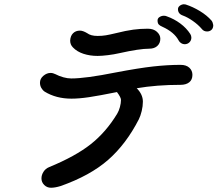

<svg xmlns="http://www.w3.org/2000/svg" viewBox="-20 -888 1040 903"><path d="M323 -665Q310 -678 310 -697Q311 -719 323.5 -731.5Q336 -744 356 -744Q370 -744 390 -732Q407 -719 439 -719Q460 -719 478 -722Q496 -725 525 -732Q573 -744 606.5 -748.5Q640 -753 675 -753Q702 -753 718 -738.5Q734 -724 734 -706Q734 -685 720 -672Q706 -659 682 -659Q636 -659 542 -638Q516 -632 487 -628.5Q458 -625 439 -625Q403 -625 372.5 -635Q342 -645 323 -665ZM885 -536Q885 -513 870 -501Q855 -489 829 -489Q717 -489 623 -473Q652 -444 652 -410Q652 -389 646.5 -366Q641 -343 633 -327Q573 -210 488.5 -136Q404 -62 265 -13Q239 -5 220 -5Q201 -5 188 -18Q175 -31 175 -49Q175 -65 184.5 -80Q194 -95 211 -102Q335 -153 407 -210Q479 -267 531 -353Q539 -366 544 -384.5Q549 -403 549 -418Q549 -430 530 -455Q446 -438 399 -431Q352 -424 316 -424Q244 -424 190 -457Q180 -464 174 -475Q168 -486 168 -499Q168 -518 184 -531.5Q200 -545 218 -545Q229 -545 241 -539Q258 -530 278 -524.5Q298 -519 315 -519Q383 -519 523 -547Q633 -568 701 -575.5Q769 -583 829 -583Q856 -583 870.5 -569.5Q885 -556 885 -536ZM929 -752Q912 -772 887 -789.5Q862 -807 840 -815Q817 -823 817 -845Q817 -854 825 -860.5Q833 -867 844 -868Q850 -868 853 -867Q887 -856 920 -836Q953 -816 975 -791Q981 -783 983 -770Q983 -755 974.5 -747.5Q966 -740 954 -740Q938 -740 929 -752ZM820 -698Q799 -737 744 -762Q732 -767 726.5 -773Q721 -779 721 -792Q721 -802 730.5 -808Q740 -814 751 -814Q759 -814 765 -811Q799 -799 828 -777.5Q857 -756 875 -728Q880 -720 880 -711Q880 -698 871 -689Q862 -680 848 -680Q840 -680 832 -685Q824 -690 820 -698Z"/></svg>

Font: Tsukimi Rounded SemiBold
Style: Regular
Weight: 600
Designer: Takashi Funayama
Foundry: Takashi Funayama
Version: Version 1.032; ttfautohint (v1.8.3)